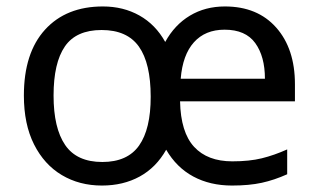

<svg xmlns="http://www.w3.org/2000/svg" viewBox="-20 -565 986 595"><path d="M677 -545Q778 -545 836 -479.5Q894 -414 894 -304V-251H538Q540 -155 581.5 -110Q623 -65 700 -65Q753 -65 791.5 -74.5Q830 -84 870 -102V-25Q830 -7 791 1.5Q752 10 699 10Q631 10 579 -18Q527 -46 495 -101Q464 -46 413 -18Q362 10 296 10Q226 10 171.5 -22.5Q117 -55 85.5 -117.5Q54 -180 54 -269Q54 -401 119.5 -473Q185 -545 299 -545Q362 -545 412 -517Q462 -489 492 -435Q521 -488 568.5 -516.5Q616 -545 677 -545ZM295 -472Q216 -472 181 -421Q146 -370 146 -269Q146 -168 182 -115.5Q218 -63 297 -63Q375 -63 411 -114Q447 -165 447 -265Q447 -369 410.5 -420.5Q374 -472 295 -472ZM676 -473Q616 -473 581 -434Q546 -395 540 -321H801Q801 -390 771 -431.5Q741 -473 676 -473Z"/></svg>

Font: Noto Sans Sundanese
Style: Regular
Weight: 400
Designer: Monotype Design Team (Regular), Sérgio L. Martins (other weights)
Foundry: Monotype Imaging Inc.
Version: Version 2.003